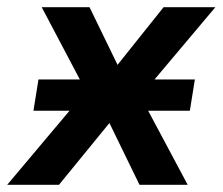

<svg xmlns="http://www.w3.org/2000/svg" viewBox="-51 -514 619 534"><path d="M-31 0 208 -284 209 -221 65 -494H198L285 -315H261L404 -494H548L319 -222L320 -283L471 0H337L244 -191H269L113 0ZM42 -206 56 -293H491L477 -206Z"/></svg>

Font: Nunito Sans 10pt SemiCondensed
Style: Bold Italic
Weight: 700
Width: 4
Italic angle: -9°
Designer: Vernon Adams
Foundry: Vernon Adams
Version: Version 3.101;gftools[0.9.27]